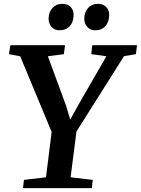

<svg xmlns="http://www.w3.org/2000/svg" viewBox="-20 -978 732 998"><path d="M99.5 0 104.5 -43 219 -56.5 248.5 -292 85 -685.5 26.5 -696.5 34 -743H318L312 -696.5L229 -685.5L324.5 -425.5L345 -356L382.5 -424.5L533 -685.5L454.5 -696.5L459.5 -743H692L686.5 -696.5L624.5 -686L377.5 -294.5L347 -56.5L462 -43L457.5 0ZM288.5 -820.5Q264 -820.5 248 -838.2Q232 -856 232.5 -882.5Q233.5 -916 253 -937Q272.5 -958 303.5 -958Q333 -958 348.2 -941Q363.5 -924 362.5 -899Q362 -864 343 -842.2Q324 -820.5 288.5 -820.5ZM473.5 -820.5Q449.5 -820.5 433.5 -838.2Q417.5 -856 418 -882.5Q419 -916 438.2 -937Q457.5 -958 488.5 -958Q517 -958 532.8 -941Q548.5 -924 547.5 -899Q547 -864 527.8 -842.2Q508.5 -820.5 473.5 -820.5Z"/></svg>

Font: Merriweather 24pt SemiBold
Style: Italic
Weight: 600
Italic angle: -7.8°
Version: Version 2.101